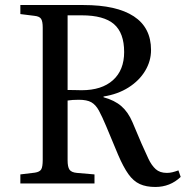

<svg xmlns="http://www.w3.org/2000/svg" viewBox="-20 -730 750 764"><path d="M598 14Q562 14 536.5 2.5Q511 -9 491 -37Q471 -65 450 -114L402 -229Q386 -267 373.5 -290Q361 -313 343.5 -323Q326 -333 294 -333Q267 -333 249 -330V-92Q249 -66 256.5 -55Q264 -44 286 -42L356 -36V0H61V-36L119 -43Q138 -46 144 -56Q150 -66 150 -94V-620Q150 -645 143.5 -655Q137 -665 117 -667L61 -674V-710H312Q444 -710 512.5 -665Q581 -620 581 -531Q581 -487 557.5 -448Q534 -409 491.5 -382Q449 -355 392 -346V-343Q436 -331 463 -307.5Q490 -284 507 -244L543 -159Q558 -125 570.5 -98.5Q583 -72 599.5 -57Q616 -42 644 -42Q655 -42 665.5 -44.5Q676 -47 690 -52L699 -26Q657 14 598 14ZM305 -371Q385 -371 429.5 -411Q474 -451 474 -523Q474 -599 433.5 -634Q393 -669 305 -669H249V-372Q268 -372 281 -371.5Q294 -371 305 -371Z"/></svg>

Font: Literata 36pt
Style: Regular
Weight: 400
Designer: Latin by Veronika Burian and Jose Scaglione. Greek by Irene Vlachou. Cyrillic by Vera Evstafieva.
Foundry: TypeTogether
Version: Version 3.002